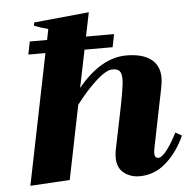

<svg xmlns="http://www.w3.org/2000/svg" viewBox="-51 -755 814 817"><g transform="rotate(-5 355.5 -347.0)"><path d="M707 -147Q677 -79 627 -34.5Q577 10 513 10Q474 10 446 -12Q418 -34 418 -78Q418 -93 421 -109L453 -265Q463 -313 469.5 -351.5Q476 -390 476 -409Q476 -433 467 -443Q458 -453 437 -453Q411 -453 368.5 -415Q326 -377 279 -316L215 0L46 10L159 -547H86L97 -602H171L180 -648Q145 -657 120 -668L123 -681L358 -704L337 -602H457L446 -547H326L293 -386Q392 -507 501 -507Q569 -507 605.5 -479.5Q642 -452 642 -399Q642 -382 637 -357L587 -110Q583 -90 583 -83Q583 -61 599 -61Q615 -61 638 -92Q661 -123 680 -162Z"/></g></svg>

Font: Trirong ExtraBold
Style: Italic
Weight: 800
Italic angle: -12°
Designer: Katatrad Team
Foundry: CadsonDemak
Version: Version 1.001